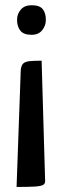

<svg xmlns="http://www.w3.org/2000/svg" viewBox="-20 -528 235 745"><path d="M44.3 197.4 60.5 -255Q61.8 -272.6 69.2 -280.6Q76.6 -288.6 93.7 -290.6Q110.9 -292.5 141.5 -292.5L155.1 173.5Q155.8 184.3 147.4 189.3Q139 194.4 115.1 195.9Q91.1 197.4 44.3 197.4ZM102.4 -392.9Q71.9 -392.9 59 -409.1Q46.2 -425.2 46.2 -450.8Q46.2 -474.5 61 -491.1Q75.8 -507.7 102.4 -507.7Q133.5 -507.7 145.7 -492.7Q157.9 -477.8 157.9 -450.8Q157.9 -427.8 143.4 -410.4Q129 -392.9 102.4 -392.9Z"/></svg>

Font: Yanone Kaffeesatz ExtraLight
Style: Regular
Weight: 200
Designer: Yanone (Cyrillic: Daniel Pouzeot, Huerta Tipografica, and Cyreal)
Foundry: Yanone
Version: Version 2.003